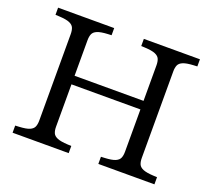

<svg xmlns="http://www.w3.org/2000/svg" viewBox="-119 -855 1118 1010"><g transform="rotate(20 440.0 -350.0)"><path d="M43 0V-40L64 -41Q104 -43 122.5 -51Q141 -59 147 -73Q153 -87 153 -108V-592Q153 -613 147 -627Q141 -641 122.5 -649Q104 -657 64 -659L43 -660V-700H357V-660L336 -659Q297 -657 278 -649Q259 -641 253 -627Q247 -613 247 -592V-393H633V-592Q633 -613 627 -627Q621 -641 602.5 -649Q584 -657 544 -659L523 -660V-700H837V-660L816 -659Q777 -657 758 -649Q739 -641 733 -627Q727 -613 727 -592V-108Q727 -87 733 -73Q739 -59 758 -51Q777 -43 816 -41L837 -40V0H523V-40L544 -41Q584 -43 602.5 -51Q621 -59 627 -73Q633 -87 633 -108V-345H247V-108Q247 -87 253 -73Q259 -59 278 -51Q297 -43 336 -41L357 -40V0Z"/></g></svg>

Font: Hedvig Letters Serif 12pt
Style: Regular
Weight: 400
Designer: Alexander Örn & Tor Weibull
Foundry: Kanon Foundry
Version: Version 1.000; ttfautohint (v1.8.4.7-5d5b)